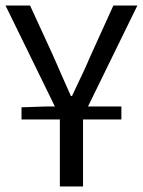

<svg xmlns="http://www.w3.org/2000/svg" viewBox="-21 -676 518 696"><path d="M57 -243V-287L145 -290H178L-1 -656H88L173 -471Q189 -435 204 -400Q219 -365 236 -328H240Q257 -365 274 -400Q291 -435 306 -471L390 -656H477L298 -290H419V-243H280V0H196V-243Z"/></svg>

Font: Source Sans Pro
Style: Regular
Weight: 400
Designer: Paul D. Hunt
Foundry: Adobe Systems Incorporated
Version: Version 2.021;PS 2.000;hotconv 1.0.86;makeotf.lib2.5.63406